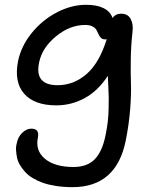

<svg xmlns="http://www.w3.org/2000/svg" viewBox="-20 -521 651 800"><path d="M282.2 258.8Q245.6 258.8 213.9 253.9Q182.1 249 158.7 240.7Q135.3 232.4 116 220.7Q96.7 209 84.5 195.3Q72.3 181.6 63.2 166.5Q54.2 151.4 51 136Q47.9 120.6 46.9 105.2Q45.9 89.8 49.8 76.2Q54.2 50.8 72 33Q89.8 15.1 110.8 15.1Q144.5 15.1 138.2 50.8Q126 106.4 167.2 140.6Q208.5 174.8 286.1 174.8Q344.2 174.8 375.5 141.8Q406.7 108.9 419.9 42Q425.8 12.7 429 -13.7Q432.1 -40 432.6 -70.1Q433.1 -100.1 433.1 -113.5Q433.1 -127 431.2 -163.3Q429.2 -199.7 429.2 -205.1Q389.2 -143.1 333.5 -112.5Q277.8 -82 214.8 -82Q123.5 -82 80.8 -130.4Q38.1 -178.7 55.2 -266.1Q67.9 -328.6 111.8 -383.1Q155.8 -437.5 216.6 -469.2Q277.3 -501 337.9 -501Q429.2 -501 449.2 -445.8Q460.9 -463.9 484.9 -463.9Q512.7 -463.9 524.4 -442.1Q536.1 -420.4 532.2 -389.2Q525.9 -334.5 524.9 -275.4Q523.9 -216.3 525.6 -173.8Q527.3 -131.3 522.5 -67.6Q517.6 -3.9 503.9 64.9Q464.8 258.8 282.2 258.8ZM143.1 -261.2Q122.6 -166 220.2 -166Q287.1 -166 340.6 -212.4Q394 -258.8 424.8 -357.9Q422.9 -356.9 418 -356.9Q407.2 -356.9 400.9 -363Q394.5 -369.1 390.9 -377.9Q387.2 -386.7 382.1 -395.8Q377 -404.8 365.2 -410.9Q353.5 -417 335 -417Q271 -417 213.1 -369.4Q155.3 -321.8 143.1 -261.2Z"/></svg>

Font: Shantell Sans Normal
Style: Italic
Weight: 400
Italic angle: -11.31°
Designer: Stephen Nixon, Anya Danilova, Shantell Martin
Foundry: Arrow Type
Version: Version 1.006;[559af2be0]